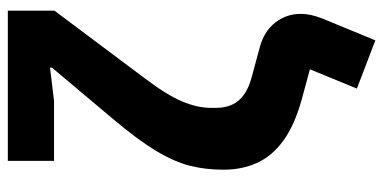

<svg xmlns="http://www.w3.org/2000/svg" viewBox="-258 -522 955 478"><g transform="rotate(-90 219.0 -282.5)"><path d="M58 -625V-740H432V-624L262 -397Q222 -344 206 -306Q190 -268 190 -235V-221Q190 -199 198 -181.5Q206 -164 223 -152Q240 -140 266 -133L340 -113Q381 -102 402.5 -74Q424 -46 424 -11Q424 2 421 15.5Q418 29 412 44L358 175L238 129L286 12L212 -8Q147 -26 108.5 -54Q70 -82 53 -119.5Q36 -157 36 -203Q36 -247 45.5 -285.5Q55 -324 82 -369.5Q109 -415 163 -479L290 -630V-635L208 -625Z"/></g></svg>

Font: IBM Plex Sans Var
Style: Regular
Weight: 400
Designer: Mike Abbink, Paul van der Laan, Pieter van Rosmalen
Foundry: Bold Monday
Version: Version 3.000